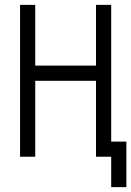

<svg xmlns="http://www.w3.org/2000/svg" viewBox="-20 -645 540 790"><path d="M437.5 0Q437.5 0 437.5 125H500V-62.5H437.5V-625H375Q375 -625 375 -375H125Q125 -375 125 -625H62.5Q62.5 -625 62.5 0H125V-312.5H375V0Z"/></svg>

Font: CalcUnifontExMono
Style: Regular
Weight: 500
Version: Version 15.0.06